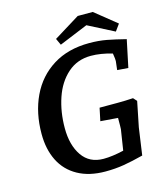

<svg xmlns="http://www.w3.org/2000/svg" viewBox="-129 -986 954 1100"><g transform="rotate(-15 347.5 -436.0)"><path d="M61 -287Q61 -412 107.5 -510Q154 -608 243.5 -664Q333 -720 459 -720Q515 -720 562.5 -711Q610 -702 673 -686L639 -524L574 -529L580 -581Q581 -590 575 -627Q507 -647 449 -647Q368 -647 311 -596.5Q254 -546 226 -463.5Q198 -381 198 -285Q198 -184 241.5 -121Q285 -58 368 -58Q420 -58 488 -74L507 -196Q508 -204 508 -263L405 -271L421 -347H529Q571 -347 620 -350L639 -329L634 -304Q611 -193 609 -180L586 -19Q520 -2 469 6.5Q418 15 360 15Q264 15 196.5 -22.5Q129 -60 95 -128Q61 -196 61 -287ZM470 -823 300 -753 282 -792 436 -887H525L653 -784L624 -744Z"/></g></svg>

Font: Andada Pro
Style: Bold Italic
Weight: 700
Italic angle: -7°
Designer: Carolina Giovagnoli
Foundry: Huerta Tipografica
Version: Version 3.005; ttfautohint (v1.8.4)